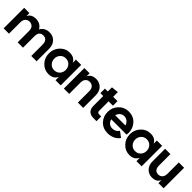

<svg xmlns="http://www.w3.org/2000/svg" viewBox="347 -2033 3441 3441"><g transform="rotate(45 2067.0 -313.0)"><path d="M40 0V-520H173V-444Q214 -532 332 -532Q387 -532 431.5 -506.5Q476 -481 501 -434Q555 -532 677 -532Q763 -532 819 -473.5Q875 -415 875 -318V0H740V-285Q740 -350 712 -382Q684 -414 636 -414Q585 -414 557.5 -385Q530 -356 530 -285V0H395V-285Q395 -350 365 -382Q335 -414 283 -414Q237 -414 206 -381.5Q175 -349 175 -285V0Z M1187 13Q1080 13 1005 -66Q930 -145 930 -258Q930 -371 1005 -451Q1080 -531 1187 -531Q1306 -531 1352 -438V-520H1486V0H1355V-85Q1308 13 1187 13ZM1209 -109Q1274 -109 1314.5 -152Q1355 -195 1355 -258Q1355 -321 1314.5 -365Q1274 -409 1209 -409Q1146 -409 1105.5 -365Q1065 -321 1065 -259Q1065 -198 1105.5 -153.5Q1146 -109 1209 -109Z M1566 0V-520H1699V-444Q1740 -532 1858 -532Q1944 -532 2000 -473.5Q2056 -415 2056 -318V0H1921V-285Q1921 -350 1891 -382Q1861 -414 1809 -414Q1763 -414 1732 -381.5Q1701 -349 1701 -285V0Z M2319 0Q2160 0 2160 -161V-405H2087V-520H2160V-625L2295 -639V-520H2405V-405H2295V-168Q2295 -120 2337 -120H2393V0Z M2685 13Q2566 13 2491 -65.5Q2416 -144 2416 -259Q2416 -373 2493 -453Q2570 -533 2685 -533Q2800 -533 2874.5 -453.5Q2949 -374 2949 -259Q2949 -234 2945 -211H2556Q2568 -164 2601.5 -135.5Q2635 -107 2685 -107Q2770 -107 2812 -177L2917 -98Q2885 -48 2823 -17.5Q2761 13 2685 13ZM2683 -417Q2636 -417 2601.5 -388Q2567 -359 2556 -312H2813Q2801 -357 2766 -387Q2731 -417 2683 -417Z M3238 13Q3131 13 3056 -66Q2981 -145 2981 -258Q2981 -371 3056 -451Q3131 -531 3238 -531Q3357 -531 3403 -438V-520H3537V0H3406V-85Q3359 13 3238 13ZM3260 -109Q3325 -109 3365.5 -152Q3406 -195 3406 -258Q3406 -321 3365.5 -365Q3325 -409 3260 -409Q3197 -409 3156.5 -365Q3116 -321 3116 -259Q3116 -198 3156.5 -153.5Q3197 -109 3260 -109Z M3810 12Q3724 12 3668 -46.5Q3612 -105 3612 -202V-520H3747V-235Q3747 -106 3851 -106Q3897 -106 3928 -138.5Q3959 -171 3959 -235V-520H4094V0H3963V-78Q3925 12 3810 12Z"/></g></svg>

Font: Cal Sans
Style: Regular
Weight: 400
Designer: Designer Mark Davis DBA MarkFonts
Foundry: Designer Mark Davis DBA MarkFonts
Version: Version 1.000